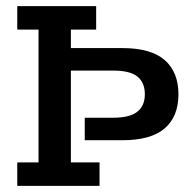

<svg xmlns="http://www.w3.org/2000/svg" viewBox="-20 -603 635 623"><path d="M36 0V-76H105V-507H36V-583H292V-507H210V-447H377Q470 -447 514.5 -408Q559 -369 559 -297Q559 -225 514.5 -186.5Q470 -148 377 -148H255V-221H347Q401 -221 425.5 -240.5Q450 -260 450 -297Q450 -335 426 -354.5Q402 -374 347 -374H210V-76H303V0Z"/></svg>

Font: Rokkitt SemiBold Medium
Style: Regular
Weight: 500
Version: Version 3.103